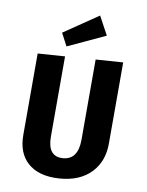

<svg xmlns="http://www.w3.org/2000/svg" viewBox="-109 -1107 921 1202"><g transform="rotate(10 351.5 -506.0)"><path d="M491 -914 254 -804 212 -884 428 -1031ZM621 -250Q621 -140 555 -68Q483 9 353 18Q221 27 150 -38Q84 -98 84 -212V-729L256 -741V-231Q256 -104 353 -111Q448 -118 448 -245V-755L621 -767Z"/></g></svg>

Font: Xiangcui Wave Sans Xiangcui Wave Sans
Style: Regular
Weight: 800
Width: 3
Version: Version 0.920;March 28, 2024;FontCreator 14.0.0.2814 64-bit